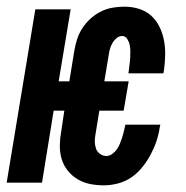

<svg xmlns="http://www.w3.org/2000/svg" viewBox="-37 -548 557 576"><path d="M275 8Q253 8 233 4Q213 0 195.5 -10.5Q178 -21 165.5 -37Q153 -53 147.5 -72.5Q142 -92 142.5 -113.5Q143 -135 147 -156L156 -216H124L89 0H-17L69 -520H175L139 -304H171L186 -396Q189 -414 194.5 -431Q200 -448 210.5 -464Q221 -480 235 -492.5Q249 -505 266 -513.5Q283 -522 301 -525Q319 -528 336 -528Q359 -528 380 -521.5Q401 -515 416.5 -501Q432 -487 441.5 -467.5Q451 -448 455 -426.5Q459 -405 458.5 -382.5Q458 -360 455 -337L453 -328H348L349 -333Q350 -343 351.5 -353.5Q353 -364 353.5 -374Q354 -384 354 -394Q354 -404 352 -413.5Q350 -423 344.5 -431.5Q339 -440 329 -440Q320 -440 312 -433Q304 -426 299.5 -417.5Q295 -409 292.5 -400Q290 -391 289 -382L276 -304H349L334 -216H261L249 -142Q247 -131 247.5 -120.5Q248 -110 251.5 -101Q255 -92 263.5 -86Q272 -80 282 -80Q291 -80 299.5 -86Q308 -92 313.5 -100Q319 -108 322.5 -116.5Q326 -125 329 -134Q332 -143 334 -151.5Q336 -160 338 -169L339 -174H444L442 -165Q439 -144 432 -123.5Q425 -103 414.5 -83.5Q404 -64 389.5 -46Q375 -28 356.5 -15.5Q338 -3 316.5 2.5Q295 8 275 8Z"/></svg>

Font: Iosevka Extrabold
Style: Italic
Weight: 800
Italic angle: -9°
Monospace: yes
Designer: Belleve Invis
Foundry: Belleve Invis
Version: Version 32.5.0; ttfautohint (v1.8.4)